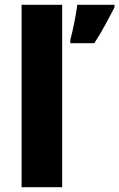

<svg xmlns="http://www.w3.org/2000/svg" viewBox="-20 -780 497 800"><path d="M239 0H70V-760H239ZM457 -749Q439 -715 419.5 -678.5Q400 -642 373 -600H273V-614Q281 -643 289.5 -685.5Q298 -728 302 -760H457Z"/></svg>

Font: Noto Sans Thai Looped ExtraBold
Style: Regular
Weight: 800
Designer: Sasikarn Vongin, Ben Mitchell
Foundry: The Fontpad Ltd
Version: Version 1.001; ttfautohint (v1.8.4.7-5d5b)